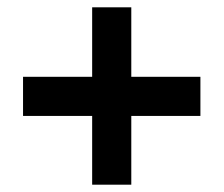

<svg xmlns="http://www.w3.org/2000/svg" viewBox="-20 -616 612 525"><path d="M339 -406H528V-299H339V-111H232V-299H43V-406H232V-596H339Z"/></svg>

Font: Noto Sans Thaana
Style: Bold
Weight: 700
Designer: David Williams
Foundry: Google Inc.
Version: Version 3.001; ttfautohint (v1.8.4.7-5d5b)